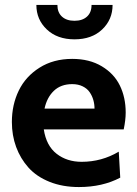

<svg xmlns="http://www.w3.org/2000/svg" viewBox="-20 -746 555 776"><path d="M281 -587Q211.5 -587 169.2 -627Q127 -667 127 -726H212Q212 -695.5 230.5 -678.8Q249 -662 281 -662Q313 -662 331.5 -678.8Q350 -695.5 350 -726H435Q435 -667 393 -627Q351 -587 281 -587ZM299 10Q233 10 180.5 -11Q128 -32 95.2 -68.5Q62.5 -105 45.2 -152Q28 -199 28 -253Q28 -322.5 55.8 -379.8Q83.5 -437 139.8 -472.5Q196 -508 272 -508Q341.5 -508 391.2 -478.2Q441 -448.5 464.5 -400.2Q488 -352 488 -291Q488 -261.5 480 -223H157Q167 -157 208.8 -124.5Q250.5 -92 310 -92Q391 -92 460 -133L466 -28Q394 10 299 10ZM160 -307H362Q362 -325 357.2 -341.8Q352.5 -358.5 342.5 -373.2Q332.5 -388 314.2 -397Q296 -406 272 -406Q226 -406 197.8 -379Q169.5 -352 160 -307Z"/></svg>

Font: Cabin
Style: Bold
Weight: 700
Designer: Pablo Impallari
Foundry: Pablo Impallari. http://www.impallari.com Igino Marini. http://www.ikern.com
Version: Version 3.001;hotconv 1.0.109;makeotfexe 2.5.65596